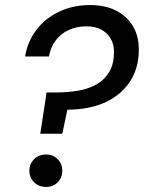

<svg xmlns="http://www.w3.org/2000/svg" viewBox="-20 -732 568 758"><path d="M139 -204 164 -367H199Q249 -367 291 -374.5Q333 -382 364 -400.5Q395 -419 412.5 -450Q430 -481 430 -527Q430 -558 416.5 -580.5Q403 -603 379 -615.5Q355 -628 321 -628Q282 -628 251 -613.5Q220 -599 200 -572.5Q180 -546 173 -509H79Q89 -569 124.5 -615Q160 -661 214.5 -686.5Q269 -712 336 -712Q395 -712 437.5 -690.5Q480 -669 504 -630Q528 -591 528 -537Q528 -461 491.5 -407.5Q455 -354 392 -326.5Q329 -299 246 -299L226 -204ZM162 6Q133 6 114.5 -12.5Q96 -31 96 -58Q96 -85 114.5 -103.5Q133 -122 162 -122Q190 -122 208 -103.5Q226 -85 226 -58Q226 -31 208 -12.5Q190 6 162 6Z"/></svg>

Font: DM Sans 24pt Medium
Style: Italic
Weight: 500
Italic angle: -10°
Designer: Colophon Foundry, Jonny Pinhorn
Foundry: Colophon Foundry
Version: Version 4.004;gftools[0.9.30]